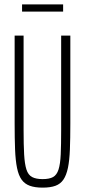

<svg xmlns="http://www.w3.org/2000/svg" viewBox="-20 -851 389 879"><path d="M175 8Q140 8 116.5 -0.5Q93 -9 79 -28.5Q65 -48 58 -82Q51 -116 49 -166.5Q47 -217 47 -287V-688H88V-256Q88 -188 90.5 -144Q93 -100 101 -75Q109 -50 127 -40.5Q145 -31 175 -31Q206 -31 223 -40.5Q240 -50 248 -75Q256 -100 258 -144Q260 -188 260 -256V-688H302V-287Q302 -217 300 -166.5Q298 -116 291 -82.5Q284 -49 270.5 -29Q257 -9 234 -0.5Q211 8 175 8ZM81 -798V-831H269V-798Z"/></svg>

Font: Saira UltraCondensed ExtraLight
Style: Regular
Weight: 250
Width: 1
Designer: Hector Gatti with collaboration of the Omnibus-Type team
Foundry: Omnibus-Type
Version: Version 1.101